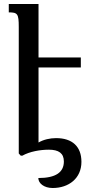

<svg xmlns="http://www.w3.org/2000/svg" viewBox="-20 -780 463 962"><path d="M385 -442V-492H173V-760H24V-718C68 -718 74 -711 74 -645V-11L84 0H92C129 -21 182 -30 225 -30C274 -30 300 -12 300 29C300 83 260 112 172 112C172 138 200 162 244 162C324 162 388 114 388 31C388 -46 342 -88 261 -88C231 -88 199 -81 173 -66V-442Z"/></svg>

Font: Noto Serif Armenian ExtraCondensed SemiBold
Style: Regular
Weight: 600
Width: 2
Designer: Monotype Design Team
Foundry: Monotype Imaging Inc.
Version: Version 2.008